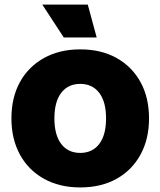

<svg xmlns="http://www.w3.org/2000/svg" viewBox="-20 -810 702 840"><path d="M331 10Q240 10 172 -28Q104 -66 67 -134Q30 -202 30 -292Q30 -383 67 -450.5Q104 -518 172 -556Q240 -594 331 -594Q423 -594 490.5 -556Q558 -518 595 -450.5Q632 -383 632 -292Q632 -202 595 -134Q558 -66 490.5 -28Q423 10 331 10ZM331 -141Q384 -141 414 -180Q444 -219 444 -292Q444 -365 414 -404Q384 -443 331 -443Q278 -443 248 -404Q218 -365 218 -292Q218 -219 248 -180Q278 -141 331 -141ZM259 -646 165 -790H364L403 -646Z"/></svg>

Font: BDO Grotesk Black
Style: Regular
Weight: 900
Designer: Deni Anggara
Foundry: Lokal Container
Version: Version 2.000